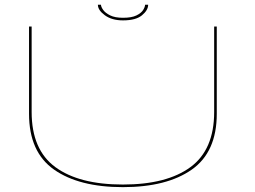

<svg xmlns="http://www.w3.org/2000/svg" viewBox="-20 -786 1075 810"><path d="M498.5 3.5Q313.5 3.5 208 -70.5Q102.5 -144.5 102.5 -306V-674H113.5V-313.5Q113.5 -154.5 213.5 -81Q313.5 -7.5 498.5 -7.5Q683.5 -7.5 783.5 -81Q883.5 -154.5 883.5 -313.5V-674H894.5V-306Q894.5 -144.5 789 -70.5Q683.5 3.5 498.5 3.5ZM499 -700Q452 -700 422.5 -721.5Q393 -743 393 -766H406Q406 -757.5 415 -744.5Q424 -731.5 444.5 -721.2Q465 -711 499 -711Q535.5 -711 555.8 -721Q576 -731 584 -744Q592 -757 592 -766H605Q605 -743 579 -721.5Q553 -700 499 -700Z"/></svg>

Font: Anybody UltraExpanded Thin
Style: Regular
Weight: 100
Width: 9
Designer: Tyler Finck
Foundry: Etcetera Type Company
Version: Version 1.010; ttfautohint (v1.8.3) -l 8 -r 50 -G 200 -x 14 